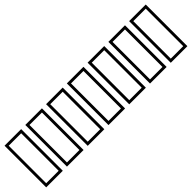

<svg xmlns="http://www.w3.org/2000/svg" viewBox="77 -1418 2171 2171"><g transform="rotate(-45 1162.0 -333.0)"><path d="M33.2 0V-666H298.8V0ZM66.4 -33.2H265.6V-632.8H66.4Z M365.2 0V-666H630.9V0ZM398.4 -33.2H597.7V-632.8H398.4Z M697.3 0V-666H962.9V0ZM730.5 -33.2H929.7V-632.8H730.5Z M1029.3 0V-666H1294.9V0ZM1062.5 -33.2H1261.7V-632.8H1062.5Z M1361.3 0V-666H1627V0ZM1394.5 -33.2H1593.8V-632.8H1394.5Z M1693.4 0V-666H1959V0ZM1726.6 -33.2H1925.8V-632.8H1726.6Z M2025.4 0V-666H2291V0ZM2058.6 -33.2H2257.8V-632.8H2058.6Z"/></g></svg>

Font: Crimson Text
Style: Bold
Weight: 700
Designer: Sebastian Kosch
Foundry: Sebastian Kosch
Version: Version 1.100